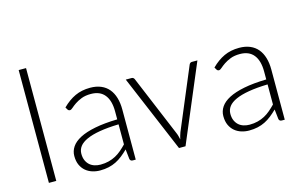

<svg xmlns="http://www.w3.org/2000/svg" viewBox="-91 -958 1867 1196"><g transform="rotate(-15 842.5 -360.0)"><path d="M142.5 -727.5V0H95V-727.5Z M636 0Q621 0 617.5 -14L610.5 -77.5Q590 -57.5 569.8 -41.5Q549.5 -25.5 527.5 -14.5Q505.5 -3.5 480 2.2Q454.5 8 424 8Q398.5 8 374.5 0.5Q350.5 -7 332 -22.5Q313.5 -38 302.2 -62.2Q291 -86.5 291 -120.5Q291 -152 309 -179Q327 -206 365.2 -226Q403.5 -246 463.8 -258Q524 -270 608.5 -272V-324Q608.5 -393 578.8 -430.2Q549 -467.5 490.5 -467.5Q454.5 -467.5 429.2 -457.5Q404 -447.5 386.5 -435.5Q369 -423.5 358 -413.5Q347 -403.5 339.5 -403.5Q329.5 -403.5 324.5 -412.5L316 -427Q355 -466 398 -486Q441 -506 495.5 -506Q535.5 -506 565.5 -493.2Q595.5 -480.5 615.2 -456.8Q635 -433 645 -399.2Q655 -365.5 655 -324V0ZM436 -26.5Q465 -26.5 489.2 -32.8Q513.5 -39 534.2 -50.2Q555 -61.5 573 -77Q591 -92.5 608.5 -110.5V-240Q537.5 -238 486.2 -229.2Q435 -220.5 401.8 -205.5Q368.5 -190.5 352.8 -169.8Q337 -149 337 -122.5Q337 -97.5 345.2 -79.2Q353.5 -61 367 -49.2Q380.5 -37.5 398.5 -32Q416.5 -26.5 436 -26.5Z M976 0H934L724 -497.5H761.5Q768.5 -497.5 772.8 -493.8Q777 -490 779 -485.5L943 -93Q948 -81.5 950.5 -71Q953 -60.5 955.5 -50Q958 -60.5 960.8 -71.2Q963.5 -82 968 -93L1133 -485.5Q1135.5 -491 1139.8 -494.2Q1144 -497.5 1150 -497.5H1186Z M1597 0Q1582 0 1578.5 -14L1571.5 -77.5Q1551 -57.5 1530.8 -41.5Q1510.5 -25.5 1488.5 -14.5Q1466.5 -3.5 1441 2.2Q1415.5 8 1385 8Q1359.5 8 1335.5 0.5Q1311.5 -7 1293 -22.5Q1274.5 -38 1263.2 -62.2Q1252 -86.5 1252 -120.5Q1252 -152 1270 -179Q1288 -206 1326.2 -226Q1364.5 -246 1424.8 -258Q1485 -270 1569.5 -272V-324Q1569.5 -393 1539.8 -430.2Q1510 -467.5 1451.5 -467.5Q1415.5 -467.5 1390.2 -457.5Q1365 -447.5 1347.5 -435.5Q1330 -423.5 1319 -413.5Q1308 -403.5 1300.5 -403.5Q1290.5 -403.5 1285.5 -412.5L1277 -427Q1316 -466 1359 -486Q1402 -506 1456.5 -506Q1496.5 -506 1526.5 -493.2Q1556.5 -480.5 1576.2 -456.8Q1596 -433 1606 -399.2Q1616 -365.5 1616 -324V0ZM1397 -26.5Q1426 -26.5 1450.2 -32.8Q1474.5 -39 1495.2 -50.2Q1516 -61.5 1534 -77Q1552 -92.5 1569.5 -110.5V-240Q1498.5 -238 1447.2 -229.2Q1396 -220.5 1362.8 -205.5Q1329.5 -190.5 1313.8 -169.8Q1298 -149 1298 -122.5Q1298 -97.5 1306.2 -79.2Q1314.5 -61 1328 -49.2Q1341.5 -37.5 1359.5 -32Q1377.5 -26.5 1397 -26.5Z"/></g></svg>

Font: Lato Light
Style: Regular
Weight: 300
Designer: Lukasz Dziedzic
Foundry: Lukasz Dziedzic
Version: Version 1.104; Western+Polish opensource